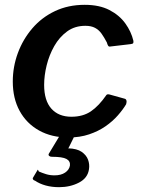

<svg xmlns="http://www.w3.org/2000/svg" viewBox="-20 -560 588 796"><path d="M331 -540Q392 -540 433.5 -518.5Q475 -497 499.5 -463Q524 -429 533 -391Q534 -384 532 -381Q530 -378 521 -377L436 -367Q431 -366 428 -371Q425 -376 423 -384Q412 -405 401 -420.5Q390 -436 374 -444.5Q358 -453 334 -453Q290 -453 258 -429.5Q226 -406 205 -369Q184 -332 173.5 -289.5Q163 -247 163 -208Q163 -143 193 -109.5Q223 -76 276 -76Q324 -76 357 -98.5Q390 -121 421 -166Q425 -171 435 -168L496 -151Q502 -150 504 -144Q506 -138 503 -128Q490 -106 468.5 -81.5Q447 -57 417.5 -36.5Q388 -16 349.5 -3Q311 10 264 10Q194 10 142 -19Q90 -48 61.5 -100Q33 -152 33 -222Q33 -283 54 -340Q75 -397 114 -442.5Q153 -488 208 -514Q263 -540 331 -540ZM349 141Q344 178 307.5 197Q271 216 225 216Q195 216 169.5 209Q144 202 125 189Q120 188 117.5 184.5Q115 181 116 178L135 146Q136 142 138 145Q140 148 141 151Q155 157 171 162Q187 167 206 167Q233 167 250 155.5Q267 144 270 126Q272 108 255.5 99Q239 90 195 90Q188 90 184 86.5Q180 83 182 78L232 -5H293L265 52Q263 55 262 55Q261 55 263 55Q299 56 318.5 69.5Q338 83 345 102Q352 121 349 141Z"/></svg>

Font: Libre Franklin Thin SemiBold
Style: Italic
Weight: 600
Italic angle: -8°
Version: Version 3.000